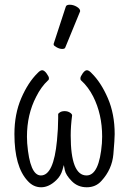

<svg xmlns="http://www.w3.org/2000/svg" viewBox="-20 -779 540 812"><path d="M97 -14Q41 -74 41 -212Q41 -297 70 -364Q99 -431 139 -470Q150 -482 158.5 -482Q167 -482 177 -468.5Q187 -455 187 -448Q187 -441 183 -439Q154 -412 133 -370Q94 -295 94 -201L95 -173Q106 -37 153 -37Q207 -37 221 -185Q226 -235 226 -279V-296Q226 -299 233.5 -304Q241 -309 253.5 -309Q266 -309 275.5 -303Q285 -297 285 -291Q279 -246 279 -206Q279 -37 346 -37Q400 -37 411 -173L412 -201Q412 -296 374 -371Q353 -412 323 -439Q320 -441 320 -448Q320 -455 329.5 -468.5Q339 -482 347.5 -482Q356 -482 367 -470Q407 -431 436 -364Q465 -297 465 -212Q465 -191 459.5 -127Q454 -63 409 -14Q385 13 347 13Q309 13 283.5 -13Q258 -39 254 -60L250 -81L244 -60Q237 -35 218 -17Q187 13 154 13Q121 13 97 -14ZM256 -578Q254 -572 243 -572Q232 -572 219.5 -579Q207 -586 207 -590V-594L258 -750Q260 -759 275 -759Q290 -759 304.5 -750.5Q319 -742 319 -732Q319 -730 318 -729Z"/></svg>

Font: LXGW WenKai Mono TC Light
Style: Regular
Weight: 300
Designer: LXGW / Fontworks Inc.
Foundry: LXGW / Fontworks Inc.
Version: Version 1.330